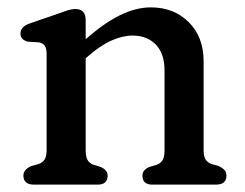

<svg xmlns="http://www.w3.org/2000/svg" viewBox="-20 -501 664 521"><path d="M212.5 -446.5V-394.5Q263 -439 306.2 -460Q349.5 -481 389 -481Q452 -481 492.2 -440.8Q532.5 -400.5 532.5 -335V-93.5Q532.5 -75.5 538.5 -67.2Q544.5 -59 555.5 -55.5L573.5 -50.5Q583.5 -45.5 589 -39.8Q594.5 -34 594.5 -24.5Q594.5 0 565.5 0H393.5Q366.5 0 366.5 -24.5Q366.5 -40 385.5 -48L404 -53.5Q415 -57 420.8 -65.8Q426.5 -74.5 426.5 -93.5V-309Q426.5 -355.5 402.8 -380Q379 -404.5 339.5 -404.5Q313 -404.5 282.5 -391Q252 -377.5 218.5 -348L212.5 -342.5V-93.5Q212.5 -74.5 218.2 -65.8Q224 -57 235 -53.5L253 -48Q272 -40 272 -24.5Q272 0 245 0H72.5Q43.5 0 43.5 -24.5Q43.5 -41 65 -50.5L83.5 -55.5Q94.5 -59 100.5 -67.5Q106.5 -76 106.5 -93.5V-354Q106.5 -370.5 101.2 -377.2Q96 -384 86 -386L55 -388Q35.5 -393.5 35.5 -410Q35.5 -428.5 61 -437.5L136.5 -463.5Q151 -469 162.8 -472.8Q174.5 -476.5 184.5 -476.5Q212.5 -476.5 212.5 -446.5Z"/></svg>

Font: Fraunces 9pt S100
Style: Regular
Weight: 400
Version: Version 1.000; ttfautohint (v1.8.3)